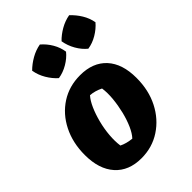

<svg xmlns="http://www.w3.org/2000/svg" viewBox="-224 -856 969 969"><g transform="rotate(-45 261.0 -371.5)"><path d="M201 13Q111 13 60.5 -43.5Q10 -100 10 -201Q10 -288 44.5 -356.5Q79 -425 139.5 -464Q200 -503 278 -503Q369 -503 419.5 -448Q470 -393 470 -292Q470 -204 435 -135.5Q400 -67 339 -27Q278 13 201 13ZM238 -90Q256 -109 271 -143Q286 -177 296 -218Q306 -259 310 -300.5Q314 -342 309 -377Q293 -385 276 -390Q259 -395 242 -396Q224 -376 209 -342Q194 -308 183.5 -267Q173 -226 169.5 -184.5Q166 -143 171 -108Q199 -94 238 -90ZM244 -756Q271 -733 289 -702Q307 -671 312 -637Q291 -611 258.5 -592Q226 -573 192 -568Q167 -590 148 -622Q129 -654 123 -690Q147 -714 178.5 -732Q210 -750 244 -756ZM453 -756Q479 -732 497.5 -701.5Q516 -671 522 -637Q500 -611 468 -592Q436 -573 402 -568Q376 -589 357.5 -621.5Q339 -654 333 -690Q356 -714 387.5 -732Q419 -750 453 -756Z"/></g></svg>

Font: Piazzolla ExtraBold
Style: Italic
Weight: 800
Italic angle: -11.3°
Designer: Juan Pablo del Peral
Foundry: Huerta Tipografica
Version: Version 1.330